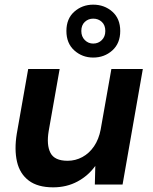

<svg xmlns="http://www.w3.org/2000/svg" viewBox="-20 -792 655 824"><path d="M208 12Q142 12 103.5 -17Q65 -46 53 -98Q41 -150 52 -218L101 -496H236L189 -230Q179 -170 196.5 -136Q214 -102 270 -102Q304 -102 333.5 -118Q363 -134 383.5 -164Q404 -194 412 -236L458 -496H593L506 0H387L389 -80Q359 -38 312.5 -13Q266 12 208 12ZM380 -545Q333 -545 299 -575.5Q265 -606 265 -659Q265 -712 299 -742Q333 -772 380 -772Q428 -772 462 -742Q496 -712 496 -659Q496 -606 462 -575.5Q428 -545 380 -545ZM380 -605Q402 -605 417 -620Q432 -635 432 -659Q432 -684 417 -698Q402 -712 380 -712Q359 -712 344 -698Q329 -684 329 -659Q329 -635 344 -620Q359 -605 380 -605Z"/></svg>

Font: DM Sans 24pt
Style: Bold Italic
Weight: 700
Italic angle: -10°
Designer: Colophon Foundry, Jonny Pinhorn
Foundry: Colophon Foundry
Version: Version 4.004;gftools[0.9.30]